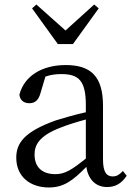

<svg xmlns="http://www.w3.org/2000/svg" viewBox="-20 -816 592 850"><path d="M303 -621 417 -779 397 -796 270 -681 141 -796 122 -779 236 -621ZM360 -114C296 -63 267 -45 225 -45C171 -45 133 -72 133 -132C133 -172 151 -214 248 -251C275 -262 319 -276 360 -287ZM524 -59C509 -43 497 -35 479 -35C452 -35 436 -53 436 -111V-348C436 -478 382 -528 271 -528C165 -528 87 -479 66 -397C68 -373 85 -359 110 -359C136 -359 151 -374 159 -403L181 -477C207 -486 230 -488 251 -488C327 -488 360 -461 360 -351V-319C314 -309 266 -295 227 -283C91 -234 52 -185 52 -118C52 -32 116 14 196 14C261 14 301 -15 362 -77C371 -22 403 12 454 12C489 12 517 -2 541 -38Z"/></svg>

Font: Source Han Serif K
Style: Regular
Weight: 400
Designer: Ryoko NISHIZUKA 西塚涼子 (kana & ideographs); Frank Grießhammer (Latin, Greek & Cyrillic); Wenlong ZHANG 张文龙 (bopomofo); San
Foundry: Adobe Systems Incorporated
Version: Version 1.001;PS 1.001;hotconv 16.6.54;makeotf.lib2.5.65590